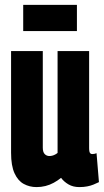

<svg xmlns="http://www.w3.org/2000/svg" viewBox="-20 -752 424 782"><path d="M128.8 10Q100.4 10 76.7 -2.9Q53.1 -15.7 39.1 -46.4Q25.1 -77 25.1 -129.5V-544H154.3V-150.5Q154.3 -132.4 162.1 -124.5Q169.9 -116.5 181.3 -116.5Q186.4 -116.5 192.4 -117.9Q198.4 -119.3 204.4 -122.5Q210.4 -125.7 214.5 -129.2V-544H343V-149.5Q343 -140.1 344.3 -134.5Q345.6 -128.8 348.7 -126.7Q351.8 -124.5 355.7 -124.5Q364.8 -124.5 373.2 -128L383 -10.2Q372.5 -5.1 360.9 -0.3Q349.3 4.5 335.1 7.2Q320.8 10 303.2 10Q277.6 10 259.1 -0.9Q240.5 -11.7 228.7 -27.6Q214.9 -16.4 198.8 -7.6Q182.7 1.2 165.2 5.6Q147.7 10 128.8 10ZM74.5 -625.5V-732.3H293.3V-625.5Z"/></svg>

Font: Georama ExtraCondensed Thin
Style: Regular
Weight: 100
Width: 2
Designer: Jean-Baptiste Levee
Foundry: Production Type
Version: Version 1.001